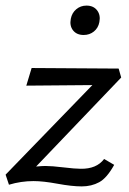

<svg xmlns="http://www.w3.org/2000/svg" viewBox="-20 -655 461 686"><path d="M279 -530Q254 -530 241 -546.5Q228 -563 233 -588Q237 -609 252.5 -622Q268 -635 289 -635Q314 -635 327 -618Q340 -601 335 -576Q331 -555 315.5 -542.5Q300 -530 279 -530ZM268 -52Q325 -51 352 -87L388 -66Q362 -19 334.5 -4Q307 11 272 11Q237 11 185.5 1.5Q134 -8 100 -8Q55 -8 12 5L0 -31L310 -351L74 -349L93 -412L404 -410L413 -378L109 -60Q131 -62 142 -62Q165 -62 206.5 -57Q248 -52 268 -52Z"/></svg>

Font: EauTestInfant Medium
Style: Italic
Weight: 500
Italic angle: -12°
Designer: Christian Thalmann (Catharsis Fonts)
Version: Version 0.001;PS 000.001;hotconv 1.0.88;makeotf.lib2.5.64775